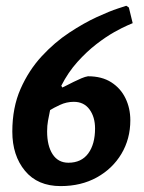

<svg xmlns="http://www.w3.org/2000/svg" viewBox="-20 -618 487 650"><path d="M429.2 -539.6Q429.2 -539.6 411.7 -532.1Q394.3 -524.6 366.3 -509Q338.4 -493.3 306 -468.3Q273.7 -443.3 242.3 -408.5Q210.9 -373.7 187.5 -327.8L191 -321.7Q194.6 -323.1 205.1 -328.6Q215.7 -334.1 229 -340.7Q242.4 -347.4 255.5 -352.9Q268.6 -358.4 277.8 -359.8Q325.1 -359.8 356.9 -339.3Q388.7 -318.9 404.9 -285.1Q421.2 -251.4 421.2 -210.9Q421.2 -147.8 391.1 -97.3Q361 -46.9 308 -17.5Q254.9 12 185.3 12Q107.4 12 64.6 -39.7Q21.7 -91.5 21.7 -172.4Q21.7 -253.9 49.6 -317.1Q77.5 -380.3 121.3 -427.6Q165.1 -475 214.7 -507.6Q264.2 -540.2 308 -560.3Q351.8 -580.4 379.7 -589.4Q407.6 -598.5 407.6 -598.5L416.3 -592.5ZM229.9 -273.3Q205.2 -273.3 182.9 -262.8Q160.7 -252.4 149.6 -245.3Q145.5 -225.5 142.5 -209.1Q139.5 -192.7 139.5 -173.3Q139.5 -124.4 158.2 -95.7Q176.9 -67.1 211.6 -67.1Q255.4 -67.1 278.6 -98.4Q301.8 -129.8 301.8 -183.1Q301.8 -221.9 283 -247.6Q264.1 -273.3 229.9 -273.3Z"/></svg>

Font: Alegreya
Style: Italic
Weight: 400
Italic angle: -7°
Designer: Juan Pablo del Peral
Foundry: Huerta Tipografica
Version: Version 2.009